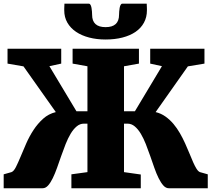

<svg xmlns="http://www.w3.org/2000/svg" viewBox="-23 -1003 1127 1023"><path d="M539.1 -792.5Q492.2 -792.5 451.9 -803Q411.6 -813.5 382.1 -833.5Q352.5 -853.5 335.9 -882.3Q319.3 -911.1 319.3 -947.8Q319.3 -949.7 319.3 -954.8Q319.3 -960 319.6 -965.6Q319.8 -971.2 320.1 -976.3Q320.3 -981.4 320.3 -983.4H450.2Q456.1 -983.4 459.5 -976.8Q462.9 -970.2 464.6 -960.9Q466.3 -951.7 467 -941.7Q467.8 -931.6 467.8 -924.3Q467.8 -858.4 539.6 -858.4Q611.3 -858.4 611.3 -924.3Q611.3 -931.6 612.1 -941.7Q612.8 -951.7 614.5 -960.9Q616.2 -970.2 619.6 -976.8Q623 -983.4 628.9 -983.4H758.8Q758.8 -981.4 759 -976.3Q759.3 -971.2 759.5 -965.6Q759.8 -960 759.8 -954.8Q759.8 -949.7 759.8 -947.8Q759.8 -911.1 743.9 -882.1Q728 -853 699.2 -833.3Q670.4 -813.5 629.6 -803Q588.9 -792.5 539.1 -792.5ZM-3.4 -74.2 38.1 -85.9Q50.3 -90.3 61.8 -113Q73.2 -135.7 86.7 -168.2Q100.1 -200.7 116.7 -238.5Q133.3 -276.4 155.5 -310.3Q177.7 -344.2 206.8 -370.4Q235.8 -396.5 274.4 -405.8L102.1 -649.4L17.1 -664.1V-743.2H303.2V-664.1L240.2 -650.4L384.3 -410.2H442.9V-649.9L363.8 -664.1V-743.2H717.3V-664.1L637.7 -649.9V-410.2H695.8L839.8 -650.4L777.3 -664.1V-743.2H1066.4V-664.1L978 -649.4L806.2 -405.8Q835 -398.9 858.6 -382.1Q882.3 -365.2 901.4 -342.5Q920.4 -319.8 935.8 -293Q951.2 -266.1 963.6 -238.5Q976.1 -210.9 986.6 -185.1Q997.1 -159.2 1006.3 -138.2Q1015.6 -117.2 1024.4 -103.3Q1033.2 -89.4 1042.5 -85.9L1084 -74.2V0H876.5Q860.4 0 847.2 -14.9Q834 -29.8 822 -54Q810.1 -78.1 799.3 -108.9Q788.6 -139.6 777.3 -172.1Q766.1 -204.6 753.9 -235.4Q741.7 -266.1 727.3 -290.3Q712.9 -314.5 695.3 -329.3Q677.7 -344.2 656.2 -344.2H637.7V-85.9L727.1 -73.2V0H357.4V-74.2L442.9 -85.9V-344.2H424.3Q402.8 -344.2 385.3 -329.3Q367.7 -314.5 353.3 -290.3Q338.9 -266.1 326.7 -235.4Q314.5 -204.6 303.2 -172.1Q292 -139.6 281 -108.9Q270 -78.1 258.3 -54Q246.6 -29.8 233.4 -14.9Q220.2 0 204.1 0H-3.4Z"/></svg>

Font: Merriweather UltraBold
Style: Regular
Weight: 900
Designer: Eben Sorkin ( sorkintype@gmail.com )
Foundry: Eben Sorkin
Version: Version 1.570; ttfautohint (v1.3) -l 8 -r 32 -G 0 -x 0 -H 60